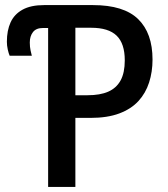

<svg xmlns="http://www.w3.org/2000/svg" viewBox="-20 -734 658 754"><path d="M169 0V-624H148Q122 -624 109.5 -608Q97 -592 97 -567Q97 -550 100 -536Q103 -522 105 -515H18Q14 -524 10.5 -539.5Q7 -555 7 -570Q7 -614 21.5 -646Q36 -678 68.5 -696Q101 -714 153 -714H345Q466 -714 522.5 -659Q579 -604 579 -500Q579 -452 565.5 -410Q552 -368 523.5 -337Q495 -306 448.5 -288.5Q402 -271 335 -271H276V0ZM324 -360Q373 -360 405 -374Q437 -388 453.5 -418Q470 -448 470 -497Q470 -563 438 -594Q406 -625 338 -625H276V-360Z"/></svg>

Font: Noto Sans Display SemiCondensed Medium
Style: Regular
Weight: 500
Width: 4
Designer: Monotype Design Team
Foundry: Monotype Imaging Inc.
Version: Version 2.003